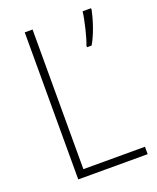

<svg xmlns="http://www.w3.org/2000/svg" viewBox="-134 -795 718 876"><g transform="rotate(-20 225.0 -357.0)"><path d="M93 0H430V-36H131V-714H93ZM415 -706V-714H374C370 -676 349 -589 337 -562V-553H359C384 -594 406 -662 415 -706Z"/></g></svg>

Font: Noto Sans Lao UI SemCond ExtLt
Style: Regular
Weight: 200
Width: 4
Designer: Monotype Design Team
Foundry: Monotype Imaging Inc.
Version: Version 2.000